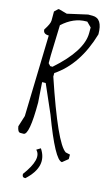

<svg xmlns="http://www.w3.org/2000/svg" viewBox="-149 -816 639 1111"><g transform="rotate(15 170.5 -261.0)"><path d="M232.9 -765.1H259.8Q319.8 -765.1 319.8 -669.9Q263.2 -476.1 130.9 -387.2V-366.2Q254.9 2 314 39.1L340.8 44.9V71.8L307.1 99.1Q265.1 99.1 171.9 -149.9L98.1 -318.8H77.1V-312L85 -198.2Q85 -2 49.8 -2H30.8Q15.1 -2 9.8 -36.1L30.8 -103L43.9 -588.9Q9.8 -588.9 9.8 -616.2Q37.1 -657.2 37.1 -676.8V-731L58.1 -751H64L111.8 -737.8ZM90.8 -663.1 85 -481V-434.1L98.1 -419.9H111.8Q266.1 -556.2 266.1 -663.1V-696.8L238.8 -724.1H232.9Q157.2 -724.1 90.8 -663.1ZM168.9 53.2Q231.9 147 127 243.2H121.1Q106.9 243.2 106.9 223.1Q189.9 111.8 145 67.9Z"/></g></svg>

Font: Loved by the King
Style: Regular
Weight: 400
Designer: Kimberly Geswein
Foundry: Kimberly Geswein
Version: Version 1.002 2006